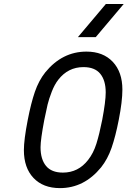

<svg xmlns="http://www.w3.org/2000/svg" viewBox="-20 -937 707 967"><path d="M281.9 10.4Q197.3 10.4 148.8 -40.7Q100.3 -91.8 100.3 -181Q100.3 -233.1 119.8 -333.3Q136.1 -417.3 155.6 -474.3Q175.1 -531.2 208.3 -572.9Q293.6 -677.1 415.4 -677.1Q499.3 -677.1 547.9 -625.7Q596.4 -574.2 596.4 -485.7Q596.4 -426.4 578.1 -333.3Q561.8 -250 542 -192.7Q522.1 -135.4 488.9 -93.8Q403.6 10.4 281.9 10.4ZM512.4 -471.4Q512.4 -531.9 485 -565.4Q457.7 -599 400.4 -599Q322.9 -599 273.4 -535.2Q254.6 -511.1 240.6 -474.9Q226.6 -438.8 219.7 -410.5Q212.9 -382.2 203.1 -333.3Q184.2 -233.7 184.2 -195.3Q184.2 -134.8 211.9 -101.2Q239.6 -67.7 296.9 -67.7Q374.3 -67.7 423.8 -131.5Q450.5 -165.4 465.5 -213.2Q480.5 -261.1 494.8 -333.3Q512.4 -426.4 512.4 -471.4ZM372.4 -750 513 -916.7H602.9L462.2 -750Z"/></svg>

Font: TypoPRO Monoid
Style: Italic
Weight: 400
Width: 4
Italic angle: -11°
Monospace: yes
Version: Version 0.61